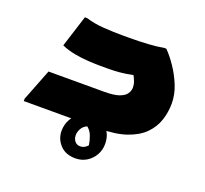

<svg xmlns="http://www.w3.org/2000/svg" viewBox="-115 -620 995 933"><g transform="rotate(20 382.0 -154.0)"><path d="M32 -12 96 -176H384Q434 -176 460.5 -185.5Q487 -195 497.5 -210.5Q508 -226 508 -242Q508 -260 502 -275Q496 -290 490 -301Q451 -293 422 -290.5Q393 -288 364 -288H324Q299 -288 262.5 -290Q226 -292 188.5 -299Q151 -306 120 -320L172 -484H184Q225 -471 276 -467.5Q327 -464 376 -464H408Q459 -464 506.5 -467Q554 -470 584 -476H596Q622 -450 648.5 -411Q675 -372 693.5 -326.5Q712 -281 712 -234Q712 -189 698 -147Q684 -105 651.5 -72Q619 -39 563 -19.5Q507 0 424 0H32ZM373 -49Q412 -49 443.5 -19.5Q475 10 475 62Q475 92 460.5 118Q446 144 420.5 160Q395 176 362 176Q311 176 282.5 145Q254 114 254 73Q254 40 269.5 12.5Q285 -15 312 -32Q339 -49 373 -49ZM326 69Q326 88 336.5 100.5Q347 113 364 113Q377 113 386.5 107.5Q396 102 403 94Q400 71 391 47.5Q382 24 364 10Q344 19 335 36Q326 53 326 69Z"/></g></svg>

Font: Kufam Black
Style: Italic
Weight: 900
Italic angle: -11°
Designer: Artur Schmal
Foundry: Original Type
Version: Version 1.301; ttfautohint (v1.8.3)